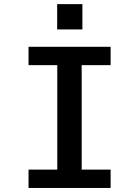

<svg xmlns="http://www.w3.org/2000/svg" viewBox="-20 -932 690 952"><path d="M121.5 0V-91H264V-609H121.5V-700H528.5V-609H385V-91H528.5V0ZM263.5 -911.5H388.5V-786H263.5Z"/></svg>

Font: Trispace Thin Medium
Style: Regular
Weight: 500
Version: Version 1.210